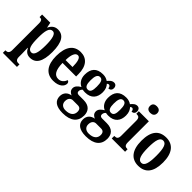

<svg xmlns="http://www.w3.org/2000/svg" viewBox="15 -1605 2682 2682"><g transform="rotate(45 1356.5 -264.0)"><path d="M10 230H288V180H263C242 180 208 172 208 114V48C208 4 207 -34 205 -65H209C232 -17 267 12 323 12C434 12 492 -74 492 -267C492 -460 433 -546 325 -546C262 -546 223 -509 200 -458H197L181 -536H19V-486H25C55 -486 76 -477 76 -417V113C76 171 42 180 20 180H10ZM286 -54C224 -54 208 -127 208 -269C208 -400 224 -479 288 -479C339 -479 360 -404 360 -268C360 -128 339 -54 286 -54Z M782 10C902 10 951 -52 951 -101C951 -123 938 -136 922 -142C903 -95 870 -58 814 -58C740 -58 701 -120 699 -260H967V-306C967 -464 893 -548 773 -548C642 -548 567 -453 567 -265C567 -91 639 10 782 10ZM838 -318H701C702 -428 730 -488 776 -488C820 -488 838 -423 838 -318Z M1193 236C1356 236 1433 164 1433 46C1433 -42 1383 -102 1272 -102H1180C1155 -102 1136 -112 1136 -139C1136 -165 1151 -186 1164 -195C1174 -192 1199 -190 1212 -190C1332 -190 1387 -263 1387 -368C1387 -428 1367 -465 1342 -492C1351 -498 1359 -505 1372 -505C1385 -505 1402 -489 1402 -461C1443 -461 1457 -489 1457 -519C1457 -550 1438 -576 1403 -576C1361 -576 1335 -543 1313 -518C1285 -537 1255 -548 1212 -548C1089 -548 1033 -480 1033 -363C1033 -286 1071 -232 1124 -209C1079 -182 1047 -152 1047 -109C1047 -63 1080 -41 1110 -28C1046 -19 999 25 999 97C999 186 1063 236 1193 236ZM1210 -245C1162 -245 1147 -290 1147 -364C1147 -442 1162 -492 1210 -492C1259 -492 1272 -444 1272 -365C1272 -289 1260 -245 1210 -245ZM1195 180C1137 180 1100 147 1100 94C1100 27 1140 7 1170 7H1267C1309 7 1330 30 1330 75C1330 137 1287 180 1195 180Z M1652 236C1815 236 1892 164 1892 46C1892 -42 1842 -102 1731 -102H1639C1614 -102 1595 -112 1595 -139C1595 -165 1610 -186 1623 -195C1633 -192 1658 -190 1671 -190C1791 -190 1846 -263 1846 -368C1846 -428 1826 -465 1801 -492C1810 -498 1818 -505 1831 -505C1844 -505 1861 -489 1861 -461C1902 -461 1916 -489 1916 -519C1916 -550 1897 -576 1862 -576C1820 -576 1794 -543 1772 -518C1744 -537 1714 -548 1671 -548C1548 -548 1492 -480 1492 -363C1492 -286 1530 -232 1583 -209C1538 -182 1506 -152 1506 -109C1506 -63 1539 -41 1569 -28C1505 -19 1458 25 1458 97C1458 186 1522 236 1652 236ZM1669 -245C1621 -245 1606 -290 1606 -364C1606 -442 1621 -492 1669 -492C1718 -492 1731 -444 1731 -365C1731 -289 1719 -245 1669 -245ZM1654 180C1596 180 1559 147 1559 94C1559 27 1599 7 1629 7H1726C1768 7 1789 30 1789 75C1789 137 1746 180 1654 180Z M2059 -632C2099 -632 2132 -652 2132 -698C2132 -745 2099 -764 2059 -764C2017 -764 1987 -745 1987 -698C1987 -652 2017 -632 2059 -632ZM1931 0H2194V-50H2185C2150 -50 2128 -63 2128 -122V-536H1930V-486H1942C1975 -486 1998 -473 1998 -418V-121C1998 -63 1975 -50 1940 -50H1931Z M2460 10C2602 10 2676 -82 2676 -270C2676 -457 2594 -548 2463 -548C2320 -548 2246 -457 2246 -270C2246 -82 2327 10 2460 10ZM2462 -50C2402 -50 2380 -125 2380 -270C2380 -414 2401 -488 2461 -488C2521 -488 2543 -414 2543 -270C2543 -125 2522 -50 2462 -50Z"/></g></svg>

Font: Noto Serif Khmer ExtraCondensed
Style: Bold
Weight: 700
Width: 2
Designer: Danh Hong and the Monotype Design Team
Foundry: Monotype Imaging Inc.
Version: Version 2.004